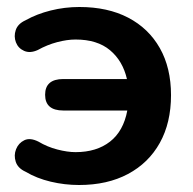

<svg xmlns="http://www.w3.org/2000/svg" viewBox="-20 -519 553 549"><path d="M206 10Q165 10 125 0.5Q85 -9 53 -28Q31 -38 25 -56.5Q19 -75 26 -92.5Q33 -110 49.5 -118Q66 -126 90 -114Q115 -99 144 -91.5Q173 -84 196 -84Q256 -84 294.5 -114Q333 -144 344 -203H161Q109 -203 109 -248Q109 -293 161 -293H343Q331 -345 294.5 -375.5Q258 -406 196 -406Q172 -406 143.5 -398.5Q115 -391 88 -376Q66 -366 49 -373.5Q32 -381 25.5 -398Q19 -415 25 -433Q31 -451 53 -461Q85 -479 125 -489Q165 -499 207 -499Q288 -499 346.5 -468.5Q405 -438 437 -381.5Q469 -325 469 -247Q469 -168 437 -110.5Q405 -53 346 -21.5Q287 10 206 10Z"/></svg>

Font: Chiron GoRound TC SB
Style: Regular
Weight: 500
Designer: Ryoko NISHIZUKA 西塚涼子 (kana, bopomofo & ideographs); Paul D. Hunt (Latin, Greek & Cyrillic); Sandoll Communications 산돌커뮤니
Foundry: Adobe
Version: Version 1.000;hotconv 1.1.1;makeotfexe 2.6.0